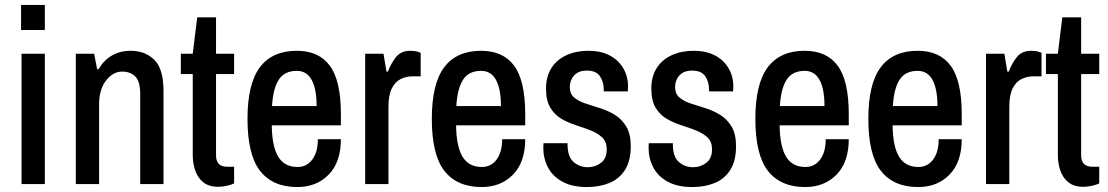

<svg xmlns="http://www.w3.org/2000/svg" viewBox="-20 -743 4472 775"><path d="M67 0V-526H161V0ZM65 -622V-723H161V-622Z M286 0V-526H360L372 -464H378Q399 -500 432 -519Q465 -538 507 -538Q566 -538 603 -501.5Q640 -465 640 -376V0H546V-361Q546 -415 526 -434.5Q506 -454 473 -454Q436 -454 408 -418Q380 -382 380 -322V0Z M861 11Q822 11 799.5 -8Q777 -27 767.5 -56Q758 -85 758 -117V-444H710V-526H758L776 -673H852V-526H925V-444H852V-116Q852 -70 897 -70H925V-3Q914 3 895.5 7Q877 11 861 11Z M1180 12Q1081 12 1030 -53Q979 -118 979 -263Q979 -405 1029 -471.5Q1079 -538 1178 -538Q1267 -538 1311.5 -477.5Q1356 -417 1356 -282V-237H1077Q1078 -152 1103 -110.5Q1128 -69 1181 -69Q1218 -69 1240.5 -99Q1263 -129 1263 -181H1356Q1356 -89 1307 -38.5Q1258 12 1180 12ZM1078 -315H1258Q1258 -384 1238 -420.5Q1218 -457 1178 -457Q1128 -457 1105 -421Q1082 -385 1078 -315Z M1454 0V-526H1528L1540 -454H1546Q1557 -485 1577.5 -511.5Q1598 -538 1636 -538Q1655 -538 1666.5 -534Q1678 -530 1678 -530V-435H1646Q1620 -435 1597.5 -424Q1575 -413 1561.5 -386Q1548 -359 1548 -312V0Z M1924 12Q1825 12 1774 -53Q1723 -118 1723 -263Q1723 -405 1773 -471.5Q1823 -538 1922 -538Q2011 -538 2055.5 -477.5Q2100 -417 2100 -282V-237H1821Q1822 -152 1847 -110.5Q1872 -69 1925 -69Q1962 -69 1984.5 -99Q2007 -129 2007 -181H2100Q2100 -89 2051 -38.5Q2002 12 1924 12ZM1822 -315H2002Q2002 -384 1982 -420.5Q1962 -457 1922 -457Q1872 -457 1849 -421Q1826 -385 1822 -315Z M2349 12Q2289 12 2249.5 -10Q2210 -32 2191.5 -68Q2173 -104 2173 -146Q2173 -155 2173.5 -159.5Q2174 -164 2174 -165H2271V-156Q2272 -109 2296 -88.5Q2320 -68 2353 -68Q2382 -68 2405.5 -85.5Q2429 -103 2429 -140Q2429 -171 2411 -188Q2393 -205 2365.5 -216Q2338 -227 2306.5 -237Q2275 -247 2247 -263Q2219 -279 2201.5 -308Q2184 -337 2184 -385Q2184 -434 2205.5 -468Q2227 -502 2266 -520Q2305 -538 2355 -538Q2405 -538 2440.5 -519.5Q2476 -501 2495.5 -468Q2515 -435 2515 -394Q2515 -388 2514.5 -382Q2514 -376 2514 -374H2417V-381Q2417 -413 2401.5 -435.5Q2386 -458 2349 -458Q2323 -458 2308 -447.5Q2293 -437 2286.5 -422Q2280 -407 2280 -392Q2280 -364 2298 -349Q2316 -334 2344 -325Q2372 -316 2403.5 -306Q2435 -296 2462.5 -279Q2490 -262 2508 -232Q2526 -202 2526 -153Q2526 -94 2503 -57.5Q2480 -21 2440 -4.5Q2400 12 2349 12Z M2774 12Q2714 12 2674.5 -10Q2635 -32 2616.5 -68Q2598 -104 2598 -146Q2598 -155 2598.5 -159.5Q2599 -164 2599 -165H2696V-156Q2697 -109 2721 -88.5Q2745 -68 2778 -68Q2807 -68 2830.5 -85.5Q2854 -103 2854 -140Q2854 -171 2836 -188Q2818 -205 2790.5 -216Q2763 -227 2731.5 -237Q2700 -247 2672 -263Q2644 -279 2626.5 -308Q2609 -337 2609 -385Q2609 -434 2630.5 -468Q2652 -502 2691 -520Q2730 -538 2780 -538Q2830 -538 2865.5 -519.5Q2901 -501 2920.5 -468Q2940 -435 2940 -394Q2940 -388 2939.5 -382Q2939 -376 2939 -374H2842V-381Q2842 -413 2826.5 -435.5Q2811 -458 2774 -458Q2748 -458 2733 -447.5Q2718 -437 2711.5 -422Q2705 -407 2705 -392Q2705 -364 2723 -349Q2741 -334 2769 -325Q2797 -316 2828.5 -306Q2860 -296 2887.5 -279Q2915 -262 2933 -232Q2951 -202 2951 -153Q2951 -94 2928 -57.5Q2905 -21 2865 -4.5Q2825 12 2774 12Z M3230 12Q3131 12 3080 -53Q3029 -118 3029 -263Q3029 -405 3079 -471.5Q3129 -538 3228 -538Q3317 -538 3361.5 -477.5Q3406 -417 3406 -282V-237H3127Q3128 -152 3153 -110.5Q3178 -69 3231 -69Q3268 -69 3290.5 -99Q3313 -129 3313 -181H3406Q3406 -89 3357 -38.5Q3308 12 3230 12ZM3128 -315H3308Q3308 -384 3288 -420.5Q3268 -457 3228 -457Q3178 -457 3155 -421Q3132 -385 3128 -315Z M3686 12Q3587 12 3536 -53Q3485 -118 3485 -263Q3485 -405 3535 -471.5Q3585 -538 3684 -538Q3773 -538 3817.5 -477.5Q3862 -417 3862 -282V-237H3583Q3584 -152 3609 -110.5Q3634 -69 3687 -69Q3724 -69 3746.5 -99Q3769 -129 3769 -181H3862Q3862 -89 3813 -38.5Q3764 12 3686 12ZM3584 -315H3764Q3764 -384 3744 -420.5Q3724 -457 3684 -457Q3634 -457 3611 -421Q3588 -385 3584 -315Z M3960 0V-526H4034L4046 -454H4052Q4063 -485 4083.5 -511.5Q4104 -538 4142 -538Q4161 -538 4172.5 -534Q4184 -530 4184 -530V-435H4152Q4126 -435 4103.5 -424Q4081 -413 4067.5 -386Q4054 -359 4054 -312V0Z M4353 11Q4314 11 4291.5 -8Q4269 -27 4259.5 -56Q4250 -85 4250 -117V-444H4202V-526H4250L4268 -673H4344V-526H4417V-444H4344V-116Q4344 -70 4389 -70H4417V-3Q4406 3 4387.5 7Q4369 11 4353 11Z"/></svg>

Font: Archivo Narrow Medium
Style: Regular
Weight: 500
Designer: Hector Gatti
Foundry: Omnibus-Type
Version: Version 3.002